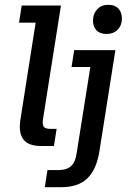

<svg xmlns="http://www.w3.org/2000/svg" viewBox="-20 -606 537 797"><path d="M150 0Q97 0 76.5 -28Q56 -56 65 -111L128 -512H59L70 -583H233L159 -115Q155 -91 161 -81Q167 -71 190 -71H215L204 0ZM166 171 177 100H222Q257 100 275 83.5Q293 67 298 31L355 -328H277L288 -398H459L393 20Q381 97 343 134Q305 171 235 171ZM422 -465Q395 -465 380.5 -480Q366 -495 366 -521Q366 -548 383 -567Q400 -586 430 -586Q457 -586 471.5 -570.5Q486 -555 486 -529Q486 -501 468.5 -483Q451 -465 422 -465Z"/></svg>

Font: Rokkitt SemiBold Medium
Style: Italic
Weight: 500
Italic angle: -9°
Version: Version 3.103